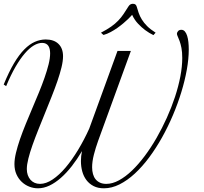

<svg xmlns="http://www.w3.org/2000/svg" viewBox="-20 -999 1103 1038"><path d="M615.2 -723.6H687.5L510.3 -236.8Q497.1 -200.2 487.5 -162.8Q478 -125.5 478 -94.7Q478 -74.7 482.7 -58.1Q487.3 -41.5 496.8 -29.8Q506.3 -18.1 520.8 -11.5Q535.2 -4.9 554.7 -4.9Q587.9 -4.9 623.3 -24.2Q658.7 -43.5 693.6 -76.9Q728.5 -110.4 762.5 -155.8Q796.4 -201.2 826.4 -253.4Q856.4 -305.7 882.1 -362.5Q907.7 -419.4 926.3 -475.8Q944.8 -532.2 955.1 -585.9Q965.3 -639.6 965.3 -685.5Q965.3 -717.8 960.9 -740Q956.5 -762.2 950.9 -777.3Q945.3 -792.5 940.9 -801.8Q936.5 -811 936.5 -816.9Q936.5 -823.2 942.6 -830.6Q948.7 -837.9 960.4 -837.9Q971.7 -837.9 979.5 -828.9Q987.3 -819.8 991.9 -804.9Q996.6 -790 998.5 -771Q1000.5 -752 1000.5 -731.4Q1000.5 -681.2 990 -622.3Q979.5 -563.5 960.4 -501.2Q941.4 -439 914.8 -376.2Q888.2 -313.5 856 -255.9Q823.7 -198.2 786.4 -147.9Q749 -97.7 708.7 -60.5Q668.5 -23.4 626.2 -2.2Q584 19 541.5 19Q509.8 19 486.3 7.1Q462.9 -4.9 447.5 -25.1Q432.1 -45.4 424.8 -72Q417.5 -98.6 417.5 -128.4Q417.5 -154.8 423.3 -182.1Q397 -137.7 368.2 -100.8Q339.4 -64 309.1 -37.4Q278.8 -10.7 247.6 4.2Q216.3 19 185.1 19Q161.1 19 138.2 10Q115.2 1 97.4 -15.9Q79.6 -32.7 68.8 -56.9Q58.1 -81.1 58.1 -111.8Q58.1 -138.7 66.4 -173.1Q74.7 -207.5 88.1 -246.6Q101.6 -285.6 118.9 -327.9Q136.2 -370.1 154.5 -413.3Q172.9 -456.5 190.2 -498.5Q207.5 -540.5 220.9 -579.1Q234.4 -617.7 242.7 -651.1Q251 -684.6 251 -710.4Q251 -722.2 248.8 -732.7Q246.6 -743.2 241.7 -750.7Q236.8 -758.3 228.3 -762.7Q219.7 -767.1 207.5 -767.1Q186.5 -767.1 162.8 -753.2Q139.2 -739.3 114.3 -710.4Q89.4 -681.6 63.7 -637.5Q38.1 -593.3 13.2 -533.2L0 -542Q27.8 -609.9 55.4 -656.5Q83 -703.1 111.3 -731.7Q139.6 -760.3 168.5 -772.9Q197.3 -785.6 227.1 -785.6Q271.5 -785.6 296.1 -761.7Q320.8 -737.8 320.8 -694.8Q320.8 -669.4 312.5 -635Q304.2 -600.6 290.3 -560.3Q276.4 -520 258.8 -475.8Q241.2 -431.6 222.9 -386.5Q204.6 -341.3 187 -297.4Q169.4 -253.4 155.5 -214.1Q141.6 -174.8 133.3 -141.6Q125 -108.4 125 -85Q125 -67.4 130.1 -52.7Q135.3 -38.1 144.5 -27.3Q153.8 -16.6 167 -10.7Q180.2 -4.9 196.3 -4.9Q229 -4.9 264.6 -28.8Q300.3 -52.7 335 -93.8Q369.6 -134.8 402.3 -189Q435.1 -243.2 462.4 -303.7ZM674.8 -964.8Q680.2 -973.1 686.3 -975.8Q692.4 -978.5 698.2 -978.5Q707.5 -978.5 712.2 -974.6Q716.8 -970.7 718.8 -963.9Q723.6 -946.8 729.7 -929.2Q735.8 -911.6 746.8 -893.6Q757.8 -875.5 775.6 -857.7Q793.5 -839.8 821.3 -822.3Q820.8 -821.8 819.1 -819.8Q817.4 -817.9 814.9 -815.4Q812.5 -812.5 809.6 -809.1Q786.1 -820.3 764.6 -836.4Q746.1 -850.1 726.6 -870.6Q707 -891.1 694.3 -918.9Q694.3 -918.9 688.5 -912.4Q682.6 -905.8 671.9 -895.5Q661.1 -885.3 646.5 -872.8Q631.8 -860.4 614.5 -848.1Q597.2 -835.9 578.1 -825.7Q559.1 -815.4 540 -810.1Q539.6 -810.1 537.4 -811.8Q535.2 -813.5 532.7 -815.9Q529.8 -818.4 525.9 -822.3Q558.6 -839.4 580.8 -855Q603 -870.6 619.1 -887.5Q635.3 -904.3 647.9 -923.1Q660.6 -941.9 674.8 -964.8Z"/></svg>

Font: Petit Formal Script
Style: Regular
Weight: 400
Version: Version 1.001; ttfautohint (v0.8) -G 200 -r 50